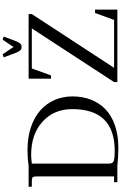

<svg xmlns="http://www.w3.org/2000/svg" viewBox="261 -1210 956 1519"><g transform="rotate(-90 739.5 -450.0)"><path d="M850.1 0V-25.9L1274.9 -676.8H958L902.8 -524.9H877V-702.1H1388.2V-676.8L962.9 -25.9H1341.8L1397 -176.8H1423.8V0ZM1045.9 -898.9 1069.8 -908.2 1127.9 -821.8 1186 -908.2 1210 -898.9 1175.8 -807.1Q1165.5 -779.8 1155.3 -768.8Q1145 -757.8 1127.9 -757.8Q1110.8 -757.8 1100.6 -768.8Q1090.3 -779.8 1080.1 -807.1ZM22 -676.8V-702.1H189Q245.6 -710.9 314 -710.9Q411.1 -710.9 490.7 -684.6Q570.3 -658.2 624.3 -611.3Q678.2 -564.5 707.5 -498.8Q736.8 -433.1 736.8 -355Q736.8 -274.9 710.9 -208.7Q685.1 -142.6 635 -94.2Q585 -45.9 507.1 -19Q429.2 7.8 330.1 7.8Q264.2 7.8 189 0H58.1V-25.9H104V-637.2Q104 -662.1 96.9 -669.4Q89.8 -676.8 64.9 -676.8ZM205.1 -65.9Q205.1 -38.1 224.4 -29.5Q243.7 -21 306.2 -21Q636.2 -21 636.2 -356.9Q636.2 -502.4 536.6 -592.3Q437 -682.1 274.9 -682.1Q249 -682.1 205.1 -676.8Z"/></g></svg>

Font: Dihjauti S
Style: Bold
Weight: 700
Designer: T. Christopher White
Version: Version 3.0.0